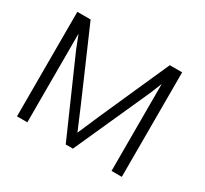

<svg xmlns="http://www.w3.org/2000/svg" viewBox="-143 -921 1208 1131"><g transform="rotate(30 460.5 -355.5)"><path d="M154.8 0V-603.5L189.5 -514.6L416 0H464.8L697.3 -516.6L727.5 -591.8V0H797.4V-710.9H713.4L596.2 -448.2C527.3 -294.4 475.6 -176.8 440.9 -94.7C406.7 -176.8 356 -294.9 288.6 -449.2L174.8 -710.9H84.5V0Z"/></g></svg>

Font: Ride Light
Style: Regular
Weight: 300
Version: Version 3.000